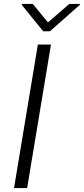

<svg xmlns="http://www.w3.org/2000/svg" viewBox="-20 -953 425 973"><path d="M238.3 -727.3 117.5 0H51.1L171.9 -727.3ZM146.3 -932.9 223 -839.5 331 -932.9H385.3L383.9 -927.9L233 -794.4H198.9L90.6 -927.9L92 -932.9Z"/></svg>

Font: Inter UI Light
Style: Italic
Weight: 300
Italic angle: 9.39999°
Designer: Rasmus Andersson
Foundry: rsms
Version: 3.2;8d6f07862